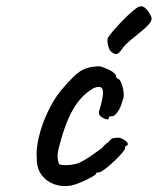

<svg xmlns="http://www.w3.org/2000/svg" viewBox="-20 -611 514 626"><path d="M212 -6Q183 -1 157.5 -10Q132 -19 116 -40Q100 -61 100 -93Q97 -123 106.5 -163.5Q116 -204 135 -244.5Q154 -285 177 -314Q197 -338 217 -358Q237 -378 253 -385Q267 -391 282 -393Q297 -395 305 -395Q321 -391 340 -381Q359 -371 359 -359Q359 -359 361.5 -356.5Q364 -354 364 -354Q370 -354 375.5 -340.5Q381 -327 383 -310Q385 -293 379 -282Q375 -263 364.5 -247.5Q354 -232 346 -232Q342 -232 338.5 -231.5Q335 -231 335 -226Q335 -221 328 -222Q321 -223 313 -228Q305 -233 302 -241Q302 -246 305.5 -256.5Q309 -267 313 -286Q319 -314 312.5 -323Q306 -332 286 -324Q261 -310 241 -287Q221 -264 204 -226.5Q187 -189 172 -130Q166 -107 168.5 -91.5Q171 -76 174 -75Q188 -71 209.5 -73.5Q231 -76 242 -82Q258 -90 275.5 -102Q293 -114 308 -125Q313 -128 319 -135.5Q325 -143 333 -147Q341 -159 349 -160.5Q357 -162 369 -162Q377 -160 385 -155Q393 -150 396 -144.5Q399 -139 393 -136Q389 -136 388.5 -133.5Q388 -131 388 -131Q390 -127 379.5 -114Q369 -101 353 -86Q337 -71 322.5 -60Q308 -49 302 -49Q292 -49 292 -43Q292 -41 277.5 -33Q263 -25 244.5 -17Q226 -9 212 -6ZM344 -441Q336 -447 332.5 -462Q329 -477 331 -485Q332 -490 344.5 -505Q357 -520 374.5 -538.5Q392 -557 408.5 -571.5Q425 -586 433 -589Q445 -594 456 -582.5Q467 -571 474 -554Q476 -544 465.5 -532Q455 -520 438.5 -507Q422 -494 406 -480.5Q390 -467 381 -456Q371 -440 363.5 -436Q356 -432 344 -441Z"/></svg>

Font: Caveat Medium
Style: Regular
Weight: 500
Designer: Pablo Impallari
Foundry: Pablo Impallari
Version: Version 2.000